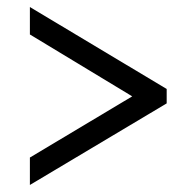

<svg xmlns="http://www.w3.org/2000/svg" viewBox="-20 -631 532 546"><path d="M65 -183 356 -357 65 -533V-611L454 -378V-337L65 -105Z"/></svg>

Font: Noto Serif Narrow
Style: Bold Italic
Weight: 700
Width: 4
Italic angle: -12°
Designer: Monotype Design Team
Foundry: Monotype Imaging Inc.
Version: Version 1.001